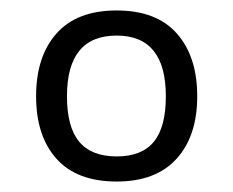

<svg xmlns="http://www.w3.org/2000/svg" viewBox="-20 -682 446 367"><path d="M49 -498Q49 -574 88 -618Q127 -662 203 -662Q279 -662 318 -618Q357 -574 357 -498Q357 -422 317.5 -378.5Q278 -335 203 -335Q127 -335 88 -378.5Q49 -422 49 -498ZM297 -498Q297 -614 203 -614Q108 -614 108 -498Q108 -439 131.5 -411Q155 -383 203 -383Q251 -383 274 -411Q297 -439 297 -498Z"/></svg>

Font: Pridi Light
Style: Regular
Weight: 300
Designer: Katatrad Team
Foundry: CadsonDemak
Version: Version 1.003